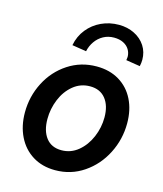

<svg xmlns="http://www.w3.org/2000/svg" viewBox="-113 -836 790 928"><g transform="rotate(15 282.0 -371.5)"><path d="M37.1 -224.6Q37.1 -304.7 73 -374.8Q108.9 -444.8 172.9 -486.8Q236.8 -528.8 315.9 -528.8Q380.9 -528.8 429 -499.8Q477.1 -470.7 502.7 -419.2Q528.3 -367.7 528.3 -300.8Q528.3 -220.7 492.2 -149.7Q456.1 -78.6 392.3 -35.4Q328.6 7.8 249.5 7.8Q185.1 7.8 137 -22Q88.9 -51.8 63 -104.7Q37.1 -157.7 37.1 -224.6ZM415 -300.3Q415 -358.9 387.5 -393.3Q359.9 -427.7 309.6 -427.7Q262.2 -427.7 225.8 -397.9Q189.5 -368.2 169.9 -320.6Q150.4 -272.9 150.4 -222.2Q150.4 -163.1 177.2 -128.2Q204.1 -93.3 254.4 -93.3Q301.3 -93.3 337.9 -123.5Q374.5 -153.8 394.8 -201.7Q415 -249.5 415 -300.3ZM447.3 -611.8Q447.3 -631.8 437 -648.7Q426.8 -665.5 407.2 -675.3Q387.7 -685.1 360.4 -685.1Q331.1 -685.1 307.1 -671.9Q283.2 -658.7 267.6 -636.2Q252 -613.8 246.1 -586.4L174.8 -597.7Q183.6 -644 211.4 -678.7Q239.3 -713.4 280 -732.2Q320.8 -751 367.7 -751Q410.6 -751 445.3 -733.6Q480 -716.3 499.8 -685.8Q519.5 -655.3 519.5 -616.7Q519.5 -602.1 515.6 -584L445.3 -595.2Q447.3 -606 447.3 -611.8Z"/></g></svg>

Font: Reddit Sans Vanilla SemiBold
Style: Italic
Weight: 600
Italic angle: -11.25°
Designer: Stephen Hutchings
Version: Version 1.013